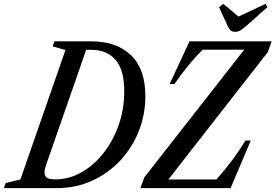

<svg xmlns="http://www.w3.org/2000/svg" viewBox="-75 -976 1430 996"><path d="M-55 0 -45.5 -26.5 31 -45.5 264.5 -716.5 198 -735.5 207.5 -761.5H398.5Q529 -761.5 604 -690Q679 -618.5 679 -477.5Q679 -382 645 -296Q611 -210 549 -143.5Q487 -77 402.8 -38.5Q318.5 0 218 0ZM212 -45.5Q283.5 -45.5 348 -82.2Q412.5 -119 462.5 -182.8Q512.5 -246.5 541 -328.8Q569.5 -411 569.5 -502.5Q569.5 -613.5 524.2 -665.5Q479 -717.5 399 -717.5H372L165 -123Q156 -98 156 -82.5Q156 -63 169 -54.2Q182 -45.5 212 -45.5ZM653.5 0 673 -55 1192 -718.5H976.5Q936 -678 898.8 -632.5Q861.5 -587 830 -540H805L908 -761.5H1334.5L1314.5 -706L798.5 -45H1048Q1093 -96 1130.2 -146Q1167.5 -196 1198.5 -247H1226L1121 0ZM1145 -811Q1130 -811 1121.8 -818Q1113.5 -825 1106 -841L1061.5 -938.5L1083.5 -956L1162 -890L1302.5 -956L1312.5 -939L1202 -841Q1184.5 -826 1172.5 -818.5Q1160.5 -811 1145 -811Z"/></svg>

Font: Libre Caslon Condensed Medium Italic
Style: Regular
Weight: 500
Italic angle: -22.583°
Designer: Pablo Impallari, Rodrigo Fuenzalida, Katja Schimmel, Ertekin Erdin
Foundry: Pablo Impallari, Rodrigo Fuenzalida
Version: Version 2.000; ttfautohint (v1.8.4.7-5d5b);gftools[0.9.33]